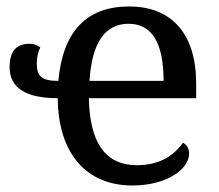

<svg xmlns="http://www.w3.org/2000/svg" viewBox="-20 -566 679 596"><path d="M159.2 -261.2C160.6 -88.9 248.5 9.8 391.1 9.8C496.1 9.8 566.9 -40 566.9 -88.9C566.9 -105 560.5 -116.2 547.9 -123C515.1 -76.7 467.8 -53.2 404.8 -53.2C307.6 -53.2 258.3 -122.6 255.9 -261.2H588.9V-307.1C588.9 -460 513.7 -545.9 380.9 -545.9C248.5 -545.9 175.3 -468.8 161.1 -314.9C106.9 -314.9 94.2 -331.1 94.2 -370.1C94.2 -387.7 97.7 -403.8 105 -418.9C95.7 -426.3 84.5 -430.2 71.8 -430.2C30.3 -430.2 9.8 -406.2 9.8 -357.9C9.8 -293.5 59.6 -261.2 159.2 -261.2ZM257.8 -314.9C265.1 -433.1 305.7 -492.2 378.9 -492.2C451.7 -492.2 487.8 -433.1 487.8 -314.9Z"/></svg>

Font: The Erased English
Style: Regular
Weight: 400
Designer: Monotype Design team + ligartures altered by 180 Amsterdam
Foundry: Monotype Imaging Inc.
Version: Version 1.030;Glyphs 3.1.2 (3151)